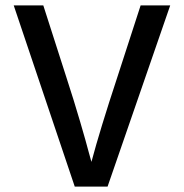

<svg xmlns="http://www.w3.org/2000/svg" viewBox="-20 -694 683 714"><path d="M380 0H258L31 -674H141L227 -406Q255 -320 278 -241.5Q301 -163 310 -128L320 -92Q352 -212 416 -406L503 -674H613Z"/></svg>

Font: Hind Siliguri Medium
Style: Regular
Weight: 500
Designer: Jyotish Sonowal
Foundry: Indian Type Foundry
Version: Version 1.001;PS 1.0;hotconv 1.0.86;makeotf.lib2.5.63406; tt